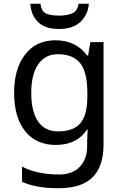

<svg xmlns="http://www.w3.org/2000/svg" viewBox="-20 -760 655 1020"><path d="M275 -546Q328 -546 370.5 -526Q413 -506 443 -465H448L460 -536H530V9Q530 124 471.5 182Q413 240 290 240Q172 240 97 206V125Q176 167 295 167Q364 167 403.5 126.5Q443 86 443 16V-5Q443 -17 444 -39.5Q445 -62 446 -71H442Q388 10 276 10Q172 10 113.5 -63Q55 -136 55 -267Q55 -395 113.5 -470.5Q172 -546 275 -546ZM287 -472Q220 -472 183 -418.5Q146 -365 146 -266Q146 -167 182.5 -114.5Q219 -62 289 -62Q370 -62 407 -105.5Q444 -149 444 -246V-267Q444 -377 406 -424.5Q368 -472 287 -472ZM452 -740Q447 -680 406.5 -643Q366 -606 294 -606Q220 -606 182.5 -642.5Q145 -679 141 -740H195Q200 -699 225 -688Q250 -677 296 -677Q335 -677 363.5 -689Q392 -701 397 -740Z"/></svg>

Font: Noto Sans Manichaean
Style: Regular
Weight: 400
Designer: Monotype Design Team
Foundry: Monotype Imaging Inc.
Version: Version 2.005; ttfautohint (v1.8.4.7-5d5b)